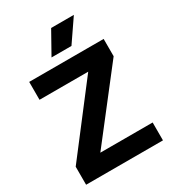

<svg xmlns="http://www.w3.org/2000/svg" viewBox="-216 -1029 1029 1144"><g transform="rotate(-30 299.0 -456.5)"><path d="M233.9 -759.8 319.8 -913.1H476.1L371.1 -759.8ZM33.2 0V-124L380.9 -577.1H45.9V-700.2H558.1V-581.1L202.1 -123H562V0Z"/></g></svg>

Font: SUSE
Style: Bold
Weight: 700
Designer: Rene Bieder
Foundry: SUSE
Version: Version 1.000